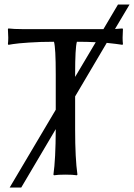

<svg xmlns="http://www.w3.org/2000/svg" viewBox="-20 -774 594 851"><path d="M227.1 -444.8Q227.1 -562 219.2 -588.9Q159.2 -588.9 108.6 -585.4Q58.1 -582 37.6 -578.6L17.1 -575.2L15.1 -579.1Q18.1 -602.1 15.1 -645L17.1 -647.9Q41 -645 77.1 -645H438.5L502.9 -753.9H554.2L489.7 -645.5Q509.8 -646.5 522.9 -647.9L524.9 -645Q522 -602.1 524.9 -579.1L522.9 -575.2Q520.5 -575.7 515.4 -576.4Q510.3 -577.1 492.2 -579.6Q474.1 -582 453.1 -584L313 -346.7V-200.2Q313 -71.3 323.2 0L320.8 2.9Q302.7 0 269.8 0Q236.8 0 219.2 2.9L216.8 0Q226.6 -67.9 227.1 -200.2V-201.7L74.2 57.1H22.9L227.1 -287.6ZM313 -433.1 404.3 -586.9Q366.2 -588.9 320.8 -588.9Q313 -562 313 -444.8Z"/></svg>

Font: Biolilbert
Style: Regular
Weight: 400
Designer: Philipp H. Poll
Foundry: Philipp H. Poll
Version: Version 1.1.0